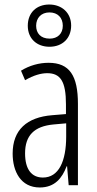

<svg xmlns="http://www.w3.org/2000/svg" viewBox="-20 -820 431 850"><path d="M199 -613C256 -613 295 -650 295 -707C295 -763 254 -800 198 -800C142 -800 103 -764 103 -706C103 -649 143 -613 199 -613ZM200 -649C160 -649 140 -673 140 -706C140 -740 162 -765 199 -765C236 -765 258 -741 258 -706C258 -671 235 -649 200 -649ZM195 -542C153 -542 110 -530 73 -507L91 -465C129 -487 162 -496 189 -496C248 -496 272 -459 272 -358V-315L211 -310C99 -301 36 -245 36 -140C36 -61 72 10 156 10C222 10 255 -31 275 -84H277L284 0H325V-360C325 -485 288 -542 195 -542ZM217 -269 273 -274V-216C273 -106 240 -34 170 -34C120 -34 91 -70 91 -141C91 -220 131 -261 217 -269Z"/></svg>

Font: Noto Sans Armenian ExtraCondensed Light
Style: Regular
Weight: 300
Width: 2
Designer: Monotype Design Team
Foundry: Monotype Imaging Inc.
Version: Version 2.008